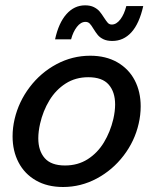

<svg xmlns="http://www.w3.org/2000/svg" viewBox="-20 -708 590 737"><path d="M28.3 -184.6Q28.3 -217.8 36.1 -251Q51.8 -317.9 94 -373.5Q136.2 -429.2 197 -461.7Q257.8 -494.1 326.2 -494.1Q386.2 -494.1 430.2 -469Q474.1 -443.8 497.1 -399.9Q520 -356 520 -299.8Q520 -266.1 512.2 -232.9Q497.1 -166.5 454.6 -110.8Q412.1 -55.2 351.3 -22.7Q290.5 9.8 222.2 9.8Q161.6 9.8 117.9 -15.4Q74.2 -40.5 51.3 -84.5Q28.3 -128.4 28.3 -184.6ZM415 -251Q421.9 -281.2 421.9 -307.1Q421.9 -355 397.2 -383.3Q372.6 -411.6 318.8 -411.6Q270 -411.6 232.2 -387.5Q194.3 -363.3 169.7 -322.8Q145 -282.2 133.8 -232.9Q127 -202.6 127 -176.8Q127 -129.4 151.6 -101.1Q176.3 -72.8 229.5 -72.8Q278.8 -72.8 316.7 -96.9Q354.5 -121.1 378.9 -161.4Q403.3 -201.7 415 -251ZM338.9 -597.2Q330.6 -611.3 324.2 -617.7Q317.9 -624 308.1 -624Q290 -624 275.1 -604.7Q260.3 -585.4 252.9 -557.1H191.4Q205.1 -620.1 235.1 -653.8Q265.1 -687.5 306.6 -687.5Q326.7 -687.5 340.3 -680.7Q354 -673.8 362.1 -664.3Q370.1 -654.8 379.4 -640.1Q388.2 -626.5 394 -620.1Q399.9 -613.8 409.2 -613.8Q426.8 -613.8 441.9 -633.5Q457 -653.3 464.8 -684.6H529.8Q514.6 -617.2 484.4 -584Q454.1 -550.8 411.1 -550.8Q390.6 -550.8 377 -557.4Q363.3 -564 355.5 -573.5Q347.7 -583 338.9 -597.2Z"/></svg>

Font: Acari Sans Medium
Style: Italic
Weight: 500
Italic angle: -13°
Designer: Alfredo Marco Pradil and Stefan Peev
Foundry: Hanken Design Co.
Version: Version 1.045